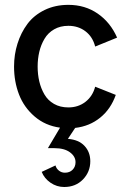

<svg xmlns="http://www.w3.org/2000/svg" viewBox="-20 -516 524 787"><path d="M260.3 -75.7Q300.8 -75.7 330.3 -98.6Q359.9 -121.6 370.1 -160.6L454.6 -127Q434.1 -68.8 390.6 -33.7Q347.2 1.5 288.1 8.3L258.3 53.2Q302.7 56.6 326.4 82Q350.1 107.4 350.1 145Q350.1 188.5 320.1 219.5Q290 250.5 243.2 250.5Q212.4 250.5 187 232.9Q161.6 215.3 150.9 188.5L207.5 162.1Q210.4 174.3 221.2 183.1Q231.9 191.9 246.1 191.9Q265.6 191.9 277.6 179.7Q289.6 167.5 289.6 148.9Q289.6 125 266.6 108.2Q243.7 91.3 203.1 91.3H176.3L226.1 7.3Q165.5 -1 121.8 -38.6Q78.1 -76.2 57.9 -128.9Q37.6 -181.6 37.6 -243.2Q37.6 -292.5 51.8 -337.4Q65.9 -382.3 92.5 -418Q119.1 -453.6 162.6 -474.9Q206.1 -496.1 260.3 -496.1Q328.6 -496.1 380.6 -460.2Q432.6 -424.3 460 -361.8L370.1 -325.2Q359.9 -365.2 330.3 -387.7Q300.8 -410.2 260.3 -410.2Q227.1 -410.2 201.9 -395.8Q176.8 -381.3 162.4 -356.9Q147.9 -332.5 141.1 -303.7Q134.3 -274.9 134.3 -243.2Q134.3 -210.9 141.1 -182.1Q147.9 -153.3 162.1 -128.9Q176.3 -104.5 201.4 -90.1Q226.6 -75.7 260.3 -75.7Z"/></svg>

Font: HK Grotesk Medium
Style: Regular
Weight: 500
Designer: Alfredo Marco Pradil and Stefan Peev
Foundry: Hanken Design Co.
Version: Version 1.045;PS 001.045;hotconv 1.0.88;makeotf.lib2.5.64775